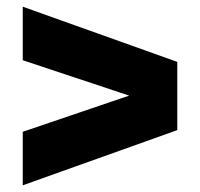

<svg xmlns="http://www.w3.org/2000/svg" viewBox="-20 -667 598 574"><path d="M48 -113V-273L396.5 -391.5V-371L48 -487V-647L510 -482V-278Z"/></svg>

Font: Encode Sans SC Condensed Thin Black
Style: Regular
Weight: 900
Version: Version 3.002